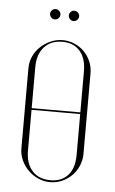

<svg xmlns="http://www.w3.org/2000/svg" viewBox="-48 -644 408 684"><g transform="rotate(5 156.0 -302.0)"><path d="M158 -502Q180 -502 200 -493.5Q220 -485 235 -470Q250 -455 258.5 -435Q267 -415 267 -392V-105Q267 -83 258.5 -62.5Q250 -42 235 -27Q220 -12 200 -3Q180 6 157 6Q135 6 114.5 -3Q94 -12 78.5 -27.5Q63 -43 54 -63Q45 -83 45 -105V-392Q45 -414 54 -434Q63 -454 79 -469Q95 -484 115.5 -493Q136 -502 158 -502ZM158 -496Q116 -496 92.5 -469.5Q69 -443 69 -398V-251H243V-398Q243 -444 220.5 -470Q198 -496 158 -496ZM69 -245V-99Q69 -53 92.5 -27Q116 -1 158 -1Q198 -1 220.5 -26.5Q243 -52 243 -99V-245ZM105 -592Q105 -599 110.5 -604.5Q116 -610 123 -610Q131 -610 136.5 -604.5Q142 -599 142 -592Q142 -584 136.5 -578.5Q131 -573 123 -573Q116 -573 110.5 -578.5Q105 -584 105 -592ZM172 -592Q172 -599 177.5 -604.5Q183 -610 190 -610Q198 -610 203.5 -604.5Q209 -599 209 -592Q209 -584 203.5 -578.5Q198 -573 190 -573Q183 -573 177.5 -578.5Q172 -584 172 -592Z"/></g></svg>

Font: Moniqa Thin Display
Style: Regular
Weight: 100
Designer: Rajesh Rajput
Foundry: Rajesh Rajput
Version: Version 1.000